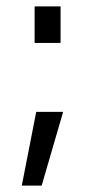

<svg xmlns="http://www.w3.org/2000/svg" viewBox="-20 -456 288 599"><path d="M93 -107H177L110 123H48ZM88 -322V-436H169V-322Z"/></svg>

Font: Titillium Web
Style: Regular
Weight: 400
Version: Version 1.002;PS 57.000;hotconv 1.0.70;makeotf.lib2.5.55311